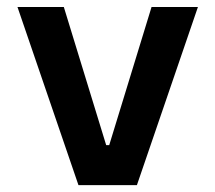

<svg xmlns="http://www.w3.org/2000/svg" viewBox="-20 -538 626 558"><path d="M208 0 30.8 -517.6H165.5L288.6 -116.2H297.4L420.4 -517.6H555.2L377.9 0Z"/></svg>

Font: Cascadia Mono
Style: Bold
Weight: 700
Monospace: yes
Designer: Aaron Bell
Foundry: Saja Typeworks
Version: Version 2404.023; ttfautohint (v1.8.4)